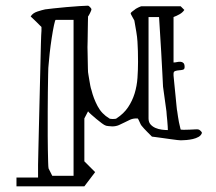

<svg xmlns="http://www.w3.org/2000/svg" viewBox="-20 -460 759 676"><path d="M114 165V121Q114 110 115 73.5Q116 37 117 -11.5Q118 -60 119.5 -115.5Q121 -171 122 -219.5Q123 -268 124 -304.5Q125 -341 126 -352V-359V-365Q124 -367 118.5 -372.5Q113 -378 107 -384Q101 -390 95.5 -395Q90 -400 88 -402Q95 -414 112 -419.5Q129 -425 139 -427Q147 -428 168.5 -430.5Q190 -433 214 -435Q238 -437 259.5 -438.5Q281 -440 290 -440Q292 -440 297 -435Q302 -430 302 -427Q302 -424 297 -414Q292 -404 290 -402Q290 -397 289.5 -381.5Q289 -366 289 -348Q289 -330 288.5 -314.5Q288 -299 288 -294Q288 -285 288.5 -271Q289 -257 289 -243Q289 -229 289.5 -218Q290 -207 290 -206Q290 -204 291.5 -196Q293 -188 294.5 -178Q296 -168 298 -158Q300 -148 302 -143Q309 -114 323.5 -86.5Q338 -59 365 -43Q365 -42 370 -41.5Q375 -41 377 -41Q380 -41 385 -41.5Q390 -42 390 -43Q416 -60 431 -82.5Q446 -105 454 -131Q462 -157 464 -185.5Q466 -214 466 -243Q466 -264 465.5 -280.5Q465 -297 464 -313.5Q463 -330 460 -347.5Q457 -365 453 -388Q452 -390 446 -400.5Q440 -411 440 -413Q440 -415 445 -419Q450 -423 453 -425Q457 -429 466.5 -433.5Q476 -438 478 -438H616L629 -425Q623 -416 612.5 -410Q602 -404 591 -400V-240Q597 -240 603.5 -241.5Q610 -243 616 -242.5Q622 -242 626 -238Q630 -234 630 -224Q630 -216 624 -214.5Q618 -213 610.5 -212.5Q603 -212 597 -210Q591 -208 591 -201V-194Q592 -183 594 -163Q596 -143 598 -123Q600 -103 601.5 -87Q603 -71 604 -68Q605 -61 606.5 -50.5Q608 -40 610 -30Q612 -20 614 -12.5Q616 -5 616 -4Q618 -3 627.5 -3Q637 -3 647.5 -3.5Q658 -4 667.5 -4.5Q677 -5 679 -4Q681 -4 686 0.5Q691 5 691 8Q688 17 679 22Q670 27 659 29.5Q648 32 636.5 33Q625 34 617 34Q615 34 610 33.5Q605 33 604 33Q595 32 581 30Q567 28 552.5 26Q538 24 527 22.5Q516 21 515 21Q514 20 509.5 15.5Q505 11 499 5Q493 -1 487 -7.5Q481 -14 478 -18Q476 -20 471.5 -30.5Q467 -41 465 -43H460Q448 -43 438 -38.5Q428 -34 418.5 -29Q409 -24 398.5 -19.5Q388 -15 375 -15Q371 -15 362 -16Q353 -17 352 -18Q348 -19 338.5 -26Q329 -33 319.5 -41Q310 -49 301.5 -56.5Q293 -64 290 -68L277 -43V108L315 146L277 196H38V165ZM148 -15Q148 -3 148 20Q148 43 148.5 66.5Q149 90 149.5 109.5Q150 129 151 133L164 159H239V-390H176Q174 -390 170 -371Q166 -352 162 -326Q158 -300 155 -273Q152 -246 151 -231Q150 -226 149.5 -198.5Q149 -171 148.5 -136.5Q148 -102 148 -68Q148 -34 148 -15ZM503 -43Q503 -30 510 -22Q517 -14 527.5 -9.5Q538 -5 550 -3.5Q562 -2 571 -2Q571 -5 570.5 -14.5Q570 -24 569 -34.5Q568 -45 567 -54.5Q566 -64 566 -68L554 -155Q553 -170 551.5 -204.5Q550 -239 547.5 -278Q545 -317 543 -351.5Q541 -386 540 -400H503Z"/></svg>

Font: Miltonian
Style: Regular
Weight: 400
Designer: Pablo Impallari
Foundry: Pablo Impallari
Version: Version 1.008